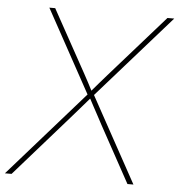

<svg xmlns="http://www.w3.org/2000/svg" viewBox="-78 -777 772 827"><g transform="rotate(5 308.0 -364.0)"><path d="M-26.4 0 306.2 -377.9 303.2 -360.8 102.1 -727.5H127.4L252.9 -500Q264.2 -480 274.9 -460.2Q285.6 -440.4 296.4 -420.4Q307.1 -400.4 317.4 -379.9H307.6Q325.2 -400.4 342.3 -420.4Q359.4 -440.4 377 -460.2Q394.5 -480 412.1 -500L612.8 -727.5H642.1L318.8 -360.8L321.8 -377.9L529.3 0H503.4L370.6 -242.2Q360.4 -261.7 349.9 -281Q339.4 -300.3 328.9 -319.8Q318.4 -339.4 308.1 -358.9H316.9Q299.8 -339.4 283 -319.8Q266.1 -300.3 249.3 -281Q232.4 -261.7 215.3 -242.2L2.4 0Z"/></g></svg>

Font: Inter 28pt Thin
Style: Italic
Weight: 250
Italic angle: -9.3988°
Designer: Rasmus Andersson
Foundry: rsms
Version: Version 4.001;git-66647c0bb